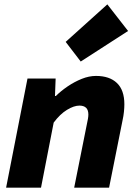

<svg xmlns="http://www.w3.org/2000/svg" viewBox="-20 -860 640 880"><path d="M8 0 106 -500H235L232 -420H236Q259 -443 290 -464Q321 -485 354.5 -498.5Q388 -512 420 -512Q482 -512 516 -479.5Q550 -447 550 -382Q550 -366 548 -347Q546 -328 542 -310L480 0H320L378 -290Q381 -304 383 -315Q385 -326 385 -335Q385 -356 374.5 -366Q364 -376 344 -376Q319 -376 287 -356.5Q255 -337 226 -298L168 0ZM350 -578 281 -668 472 -840 567 -718Z"/></svg>

Font: Source Code Pro ExtraLight Black
Style: Italic
Weight: 900
Italic angle: -11°
Monospace: yes
Version: Version 1.016;hotconv 1.0.116;makeotfexe 2.5.65601